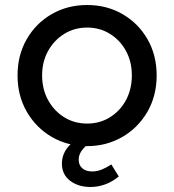

<svg xmlns="http://www.w3.org/2000/svg" viewBox="-20 -571 694 766"><path d="M328 12Q404 12 467 -24Q530 -60 567.5 -124Q605 -188 605 -270Q605 -351 568.5 -414.5Q532 -478 469 -514.5Q406 -551 328 -551Q249 -551 186 -514.5Q123 -478 86.5 -414.5Q50 -351 50 -270Q50 -189 87 -125Q124 -61 187 -24.5Q250 12 328 12ZM328 -78Q277 -78 236.5 -103Q196 -128 172 -171.5Q148 -215 148 -270Q148 -325 172 -368Q196 -411 236.5 -436Q277 -461 328 -461Q378 -461 418.5 -436Q459 -411 482.5 -368Q506 -325 506 -270Q506 -215 482.5 -171.5Q459 -128 418.5 -103Q378 -78 328 -78ZM341 175Q370 175 398.5 165Q427 155 454 133L424 85Q406 97 387 105Q368 113 348 113Q323 113 308.5 100.5Q294 88 294 66Q294 41 315 19Q336 -3 382 -20V-41H348Q292 -26 259.5 6.5Q227 39 227 82Q227 125 259.5 150Q292 175 341 175Z"/></svg>

Font: Plus Jakarta Sans Medium
Style: Regular
Weight: 500
Designer: Gumpita Rahayu
Foundry: Tokotype
Version: Version 2.004; ttfautohint (v1.8.3)